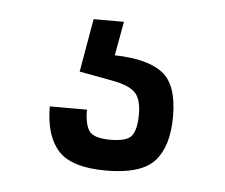

<svg xmlns="http://www.w3.org/2000/svg" viewBox="-32 -34 362 309"><g transform="rotate(5 149.5 120.5)"><path d="M50 146Q50 193 71.5 217Q93 241 149 241Q206 241 227.5 217Q249 193 249 145Q249 93 224 74.5Q199 56 147 55L157 0H108L93 86L147 96Q174 101 184 111.5Q194 122 194 146Q194 170 186.5 180.5Q179 191 152 191Q125 191 117.5 180.5Q110 170 110 146Z"/></g></svg>

Font: Glegoo
Style: Regular
Weight: 400
Version: Version 2.0.1; ttfautohint (v0.9) -r 48 -G 60